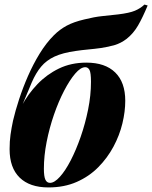

<svg xmlns="http://www.w3.org/2000/svg" viewBox="-20 -806 666 840"><path d="M22 -154Q22 -188 26 -216.5Q30 -245 37 -278Q47 -321 63.5 -371.5Q80 -422 102.5 -473.5Q125 -525 153.5 -571.5Q182 -618 216 -652Q241 -677 271.5 -693.5Q302 -710 349 -721Q393 -732 427 -735.5Q461 -739 497 -743Q546 -749 570 -759Q594 -769 612 -786L626 -782Q604 -729 584 -694.5Q564 -660 534 -636Q509 -617 482 -609Q455 -601 422 -596Q393 -592 365.5 -589.5Q338 -587 311 -583Q254 -575 218.5 -558.5Q183 -542 160 -514.5Q137 -487 119 -445.5Q101 -404 77 -345ZM353 -512Q333 -512 309 -484Q285 -456 260.5 -409Q236 -362 216 -304Q196 -246 184 -185Q172 -124 172 -68Q172 -34 178.5 -20Q185 -6 199 -6Q218 -6 242 -32.5Q266 -59 289.5 -104.5Q313 -150 333 -207.5Q353 -265 365.5 -327Q378 -389 378 -448Q378 -488 371.5 -500Q365 -512 353 -512ZM22 -153Q22 -194 35.5 -244.5Q49 -295 76 -345Q103 -395 143.5 -437.5Q184 -480 237.5 -506Q291 -532 358 -532Q440 -532 484 -489Q528 -446 528 -365Q528 -318 515.5 -266Q503 -214 476.5 -164.5Q450 -115 410 -74.5Q370 -34 315.5 -10Q261 14 192 14Q110 14 66 -29Q22 -72 22 -153Z"/></svg>

Font: Playfair Display ExtraBold
Style: Italic
Weight: 800
Italic angle: -14°
Designer: Claus Eggers Sørensen
Foundry: Claus Eggers Sørensen
Version: Version 1.203